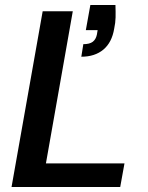

<svg xmlns="http://www.w3.org/2000/svg" viewBox="-20 -745 589 765"><path d="M26 0 150 -700H270L163 -94H476L459 0ZM304 -519 312 -569Q337 -569 349.5 -578.5Q362 -588 366 -607L369 -625H322L340 -725H440Q441 -697 440.5 -675.5Q440 -654 435 -631Q426 -576 392 -547.5Q358 -519 304 -519Z"/></svg>

Font: DM Sans 18pt SemiBold
Style: Italic
Weight: 600
Italic angle: -10°
Designer: Colophon Foundry, Jonny Pinhorn
Foundry: Colophon Foundry
Version: Version 4.004;gftools[0.9.30]